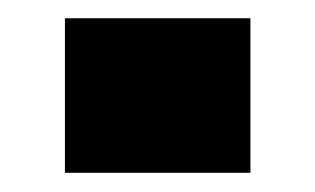

<svg xmlns="http://www.w3.org/2000/svg" viewBox="-20 -403 340 207"><path d="M50 -216.7V-383.3H250V-216.7Z"/></svg>

Font: BoonTook
Style: Regular
Weight: 400
Designer: Sungsit Sawaiwan
Foundry: FontUni
Version: Version 3.0